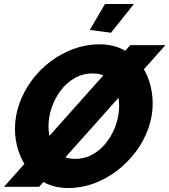

<svg xmlns="http://www.w3.org/2000/svg" viewBox="-42 -936 849 962"><path d="M301 6Q236 6 186 -18.5Q136 -43 102 -84.5Q68 -126 50.5 -179.5Q33 -233 33 -291Q33 -355 55 -417Q77 -479 117 -533Q157 -587 210.5 -627.5Q264 -668 327 -691Q390 -714 457 -714Q521 -714 571 -689.5Q621 -665 655 -623Q689 -581 706 -528Q723 -475 723 -417Q723 -353 701 -291.5Q679 -230 639 -176.5Q599 -123 546 -82Q493 -41 430.5 -17.5Q368 6 301 6ZM333 -140Q385 -140 426 -164.5Q467 -189 496 -228.5Q525 -268 540 -314.5Q555 -361 555 -406Q555 -449 541 -486Q527 -523 498 -545.5Q469 -568 423 -568Q372 -568 331 -544Q290 -520 261 -481Q232 -442 216.5 -395.5Q201 -349 201 -304Q201 -260 215 -223Q229 -186 258.5 -163Q288 -140 333 -140ZM787 -710 154 0H-22L611 -710ZM514 -772 408 -786 484 -916H629Z"/></svg>

Font: Raleway Thin ExtraBold
Style: Italic
Weight: 800
Italic angle: -12°
Version: Version 4.026